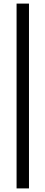

<svg xmlns="http://www.w3.org/2000/svg" viewBox="-20 -828 253 1068"><path d="M72.2 220V-808H141.2V220Z"/></svg>

Font: Encode Sans SC Condensed Thin
Style: Regular
Weight: 100
Width: 3
Designer: Multiple Designers
Foundry: Impallari Type
Version: Version 3.002